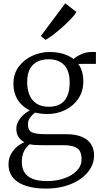

<svg xmlns="http://www.w3.org/2000/svg" viewBox="-20 -870 608 1152"><path d="M257.5 261.5Q200.5 261.5 158 251.2Q115.5 241 87.2 222.2Q59 203.5 45 176.8Q31 150 31 116.5Q31 84.5 44.2 58.2Q57.5 32 79.2 12.8Q101 -6.5 127 -16.5Q104 -28 91 -48Q78 -68 78 -98Q78 -121.5 89.8 -142.5Q101.5 -163.5 119.8 -180.2Q138 -197 158.5 -207.5Q110.5 -231.5 85.5 -272Q60.5 -312.5 60.5 -367.5Q60.5 -427 92.2 -469.8Q124 -512.5 173.8 -535.2Q223.5 -558 277 -558Q324 -558 360.5 -546.5Q397 -535 422 -515.5Q433 -528 463.5 -543Q494 -558 529.5 -558H555.5V-487L449.5 -486.5Q458.5 -475 465.5 -459Q472.5 -443 476.2 -424Q480 -405 480 -383.5Q480 -323 450.5 -278.8Q421 -234.5 372 -210.2Q323 -186 265 -186Q245 -186 226 -188.2Q207 -190.5 190 -194.5Q174 -182.5 160.8 -164.8Q147.5 -147 147.5 -125Q147.5 -88 171 -76.5Q194.5 -65 249.5 -65H374Q433.5 -65 471.2 -49Q509 -33 526.8 -4.2Q544.5 24.5 544.5 62.5Q544.5 104.5 523 140.5Q501.5 176.5 462.8 203.8Q424 231 371.8 246.2Q319.5 261.5 257.5 261.5ZM264 216.5Q318.5 216.5 365.2 200.2Q412 184 440.8 154.5Q469.5 125 469.5 85.5Q469.5 59.5 461.2 40.8Q453 22 428.2 11.5Q403.5 1 354.5 1H233Q211 1 192.2 0Q173.5 -1 158.5 -4.5Q136 13 123.5 38.5Q111 64 111 101.5Q111 138.5 126.8 164.2Q142.5 190 176 203.2Q209.5 216.5 264 216.5ZM272.5 -229.5Q336.5 -229.5 367.2 -266.8Q398 -304 398 -375Q398 -421.5 383.2 -452.5Q368.5 -483.5 340.2 -499Q312 -514.5 272 -514.5Q235 -514.5 205.8 -500.8Q176.5 -487 159.8 -456.8Q143 -426.5 143 -376Q143 -334 156.5 -301Q170 -268 198.8 -248.8Q227.5 -229.5 272.5 -229.5ZM252.5 -631 225 -654 371.5 -850 438.5 -798Q428.5 -780.5 405.5 -756.2Q382.5 -732 354 -706.8Q325.5 -681.5 298.8 -661Q272 -640.5 253.5 -631Z"/></svg>

Font: Merriweather 48pt Light
Style: Regular
Weight: 300
Version: Version 2.100